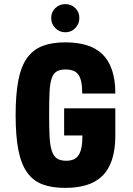

<svg xmlns="http://www.w3.org/2000/svg" viewBox="-20 -904 648 934"><path d="M292 -245H381Q381 -211 376.5 -187.5Q372 -164 362.5 -149.5Q353 -135 338 -128.5Q323 -122 302 -122Q273 -122 256.5 -133.5Q240 -145 231.5 -172Q223 -199 221 -242.5Q219 -286 219 -350Q219 -414 221 -455.5Q223 -497 231 -521.5Q239 -546 255 -556Q271 -566 299 -566Q321 -566 336.5 -560Q352 -554 361.5 -540.5Q371 -527 375.5 -504.5Q380 -482 380 -449H541Q541 -517 524.5 -564.5Q508 -612 477 -641.5Q446 -671 400.5 -684.5Q355 -698 298 -698Q232 -698 186 -680Q140 -662 111 -621Q82 -580 69 -512Q56 -444 56 -344Q56 -244 69 -176Q82 -108 111 -66.5Q140 -25 186 -7.5Q232 10 297 10Q355 10 400 -3.5Q445 -17 476.5 -47Q508 -77 524.5 -126Q541 -175 541 -245V-377H292ZM298 -747Q327 -747 346.5 -767.5Q366 -788 366 -817Q366 -845 346.5 -864.5Q327 -884 298 -884Q269 -884 249 -864.5Q229 -845 229 -817Q229 -788 249 -767.5Q269 -747 298 -747Z"/></svg>

Font: Secuela Black
Style: Regular
Weight: 900
Designer: Fernando Haro
Foundry: deFharo
Version: Version 1.704